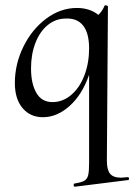

<svg xmlns="http://www.w3.org/2000/svg" viewBox="-20 -429 507 724"><path d="M462 239Q466 239 466.5 244Q467 249 463 250L263 275Q259 276 258 270Q257 264 261 263Q287 259 298 252.5Q309 246 312.5 231.5Q316 217 316 185V-147Q290 -72 242.5 -29.5Q195 13 142 13Q94 13 65 -21.5Q36 -56 36 -116Q36 -187 68 -252.5Q100 -318 154 -358.5Q208 -399 270 -399Q318 -399 351 -373Q366 -387 374 -407Q374 -409 378 -409Q381 -409 384 -407.5Q387 -406 387 -405L383 178Q383 211 395 226Q407 241 437 241Q443 241 461 239ZM316 -246Q316 -304 293.5 -332.5Q271 -361 228 -359Q190 -359 160 -334.5Q130 -310 113.5 -267Q97 -224 97 -171Q97 -114 117 -79Q137 -44 178 -44Q217 -44 249 -71.5Q281 -99 298.5 -145.5Q316 -192 316 -246Z"/></svg>

Font: Cormorant Upright Medium
Style: Regular
Weight: 500
Designer: Christian Thalmann (Catharsis Fonts)
Foundry: Catharsis Fonts
Version: Version 3.302